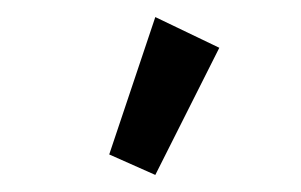

<svg xmlns="http://www.w3.org/2000/svg" viewBox="-20 -720 353 225"><path d="M162 -515 237 -664 162 -700 108 -539Z"/></svg>

Font: Inconsolata ExtraCondensed
Style: Bold
Weight: 700
Width: 2
Monospace: yes
Designer: Raph Levien, Cyreal, Brenton Simpson
Foundry: Raph Levien, Cyreal, Google
Version: Version 3.100